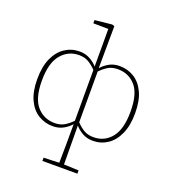

<svg xmlns="http://www.w3.org/2000/svg" viewBox="-168 -852 1099 1222"><g transform="rotate(20 381.5 -241.0)"><path d="M245 13Q192 13 147.5 -14Q103 -41 77 -96.5Q51 -152 51 -236Q51 -321 77 -378Q103 -435 147.5 -464Q192 -493 245 -493Q286 -493 317.5 -475Q349 -457 367 -435V-690L265 -691V-713L381 -725L397 -719L396 -586L395 -434Q414 -457 445 -475Q476 -493 517 -493Q571 -493 615 -466Q659 -439 685 -384Q711 -329 711 -244Q711 -160 685 -102.5Q659 -45 615 -16Q571 13 517 13Q475 13 444 -5.5Q413 -24 395 -46Q396 36 396 98.5Q396 161 397 217L497 221V243H260V221L365 217Q366 161 366.5 98.5Q367 36 367 -45Q349 -23 317.5 -5Q286 13 245 13ZM82 -237Q82 -117 129.5 -63.5Q177 -10 250 -10Q288 -10 315 -26Q342 -42 367 -68V-412Q342 -438 315 -454Q288 -470 250 -470Q177 -470 129.5 -413Q82 -356 82 -237ZM513 -470Q474 -470 447.5 -454Q421 -438 396 -412V-68Q421 -42 447.5 -26Q474 -10 513 -10Q587 -10 633.5 -67Q680 -124 680 -243Q680 -363 633.5 -416.5Q587 -470 513 -470Z"/></g></svg>

Font: Source Serif 4 SmText ExtraLight
Style: Regular
Weight: 200
Designer: Frank Grießhammer
Foundry: Adobe
Version: Version 4.005;hotconv 1.1.0;makeotfexe 2.6.0